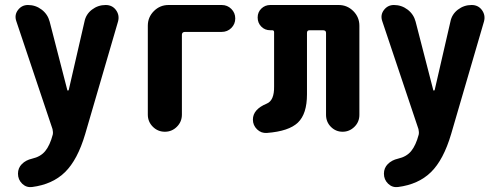

<svg xmlns="http://www.w3.org/2000/svg" viewBox="-20 -540 2040 787"><path d="M413.1 -519.5Q440.4 -519.5 455.6 -498.5Q470.7 -477.5 463.9 -452.1L329.1 9.8Q297.9 115.2 246.6 165.5Q195.3 215.8 111.3 226.6Q87.9 229.5 70.8 212.9Q53.7 196.3 53.7 171.9Q53.7 148.4 69.8 132.3Q85.9 116.2 111.3 110.4Q146.5 102.5 165.5 79.1Q184.6 55.7 196.3 11.7Q198.2 2 195.3 -10.7L46.9 -453.1Q38.1 -478.5 53.7 -499Q69.3 -519.5 94.7 -519.5Q126 -519.5 150.9 -500.5Q175.8 -481.4 183.6 -451.2L255.9 -170.9Q255.9 -168.9 258.3 -168.9Q260.7 -168.9 261.7 -170.9L326.2 -451.2Q332 -481.4 356.9 -500.5Q381.8 -519.5 413.1 -519.5Z M888.7 -519.5Q912.1 -519.5 928.2 -503.4Q944.3 -487.3 944.3 -464.4Q944.3 -441.4 928.2 -425.3Q912.1 -409.2 888.7 -409.2H738.3Q726.6 -409.2 725.6 -398.4V-70.3Q725.6 -41 705.1 -20.5Q684.6 0 655.8 0Q627 0 606.4 -20.5Q585.9 -41 585.9 -70.3V-434.6Q585.9 -469.7 610.8 -494.6Q635.7 -519.5 670.9 -519.5Z M1368.2 -519.5Q1403.3 -519.5 1428.2 -494.6Q1453.1 -469.7 1453.1 -434.6V-69.3Q1453.1 -40 1432.6 -20Q1412.1 0 1384.3 0Q1356.4 0 1336.4 -20Q1316.4 -40 1316.4 -69.3V-405.3Q1316.4 -416 1303.7 -416H1249Q1238.3 -416 1238.3 -405.3V-153.3Q1238.3 -73.2 1201.2 -37.6Q1164.1 -2 1074.2 4.9Q1050.8 6.8 1033.7 -9.8Q1016.6 -26.4 1016.6 -49.8Q1016.6 -91.8 1073.2 -115.2Q1104.5 -127.9 1103.5 -185.5V-408.2Q1103.5 -416 1095.7 -416H1087.9Q1065.4 -416 1050.8 -431.2Q1036.1 -446.3 1036.1 -468.3Q1036.1 -490.2 1051.3 -504.9Q1066.4 -519.5 1087.9 -519.5Z M1913.1 -519.5Q1940.4 -519.5 1955.6 -498.5Q1970.7 -477.5 1963.9 -452.1L1829.1 9.8Q1797.9 115.2 1746.6 165.5Q1695.3 215.8 1611.3 226.6Q1587.9 229.5 1570.8 212.9Q1553.7 196.3 1553.7 171.9Q1553.7 148.4 1569.8 132.3Q1585.9 116.2 1611.3 110.4Q1646.5 102.5 1665.5 79.1Q1684.6 55.7 1696.3 11.7Q1698.2 2 1695.3 -10.7L1546.9 -453.1Q1538.1 -478.5 1553.7 -499Q1569.3 -519.5 1594.7 -519.5Q1626 -519.5 1650.9 -500.5Q1675.8 -481.4 1683.6 -451.2L1755.9 -170.9Q1755.9 -168.9 1758.3 -168.9Q1760.7 -168.9 1761.7 -170.9L1826.2 -451.2Q1832 -481.4 1856.9 -500.5Q1881.8 -519.5 1913.1 -519.5Z"/></svg>

Font: Rounded-X Mgen+ 2m bold
Style: Bold
Weight: 700
Designer: [Source Han Sans]
Ryoko NISHIZUKA  (kana & ideographs); Paul D. Hunt (Latin, Greek & Cyrillic); Wenlong ZHANG  (bopomofo
Version: Version 1.059.20150602